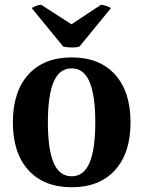

<svg xmlns="http://www.w3.org/2000/svg" viewBox="-20 -772 602 806"><path d="M281 14Q164 14 99 -58Q34 -130 34 -258Q34 -387 99 -459Q164 -531 281 -531Q398 -531 463 -459Q528 -387 528 -258Q528 -130 463 -58Q398 14 281 14ZM281 -32Q332 -32 356 -89Q380 -146 380 -258Q380 -371 356 -428Q332 -485 281 -485Q229 -485 205 -428Q181 -371 181 -258Q181 -146 205 -89Q229 -32 281 -32ZM153 -752 280 -670 404 -752Q412 -752 428 -746.5Q444 -741 445 -737L314 -577Q308 -574 294 -573Q280 -572 265.5 -573.5Q251 -575 245 -577L114 -737Q115 -741 130 -746.5Q145 -752 153 -752Z"/></svg>

Font: Arima Thin
Style: Regular
Weight: 100
Designer: Joana Correia and Natanael Gama
Foundry: NDISCOVER
Version: Version 1.101;gftools[0.9.23]